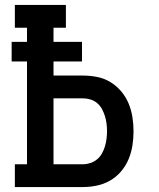

<svg xmlns="http://www.w3.org/2000/svg" viewBox="-20 -755 640 775"><path d="M40 0V-92H89V-507H27V-586H89V-643H40V-735H246V-643H196V-586H311V-507H196V-450H315Q343 -450 371.5 -444.5Q400 -439 425 -424Q450 -409 469 -386.5Q488 -364 499 -337.5Q510 -311 514.5 -282.5Q519 -254 519 -225Q519 -196 514.5 -167.5Q510 -139 499 -112.5Q488 -86 469 -63.5Q450 -41 425 -26.5Q400 -12 371.5 -6Q343 0 315 0ZM196 -92H315Q330 -92 345 -97Q360 -102 372 -112Q384 -122 391.5 -135.5Q399 -149 403.5 -164Q408 -179 410 -194.5Q412 -210 412 -225Q412 -241 410 -256.5Q408 -272 403.5 -286.5Q399 -301 391.5 -315Q384 -329 372 -339Q360 -349 345 -353.5Q330 -358 315 -358H196Z"/></svg>

Font: Iosevka Etoile Semibold
Style: Regular
Weight: 600
Designer: Belleve Invis
Foundry: Belleve Invis
Version: Version 22.1.2; ttfautohint (v1.8.4)